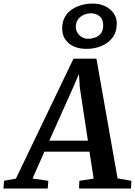

<svg xmlns="http://www.w3.org/2000/svg" viewBox="-90 -1084 776 1104"><path d="M-70.5 0 -66.5 -44.5 1.5 -57 332.5 -746.5H464.5L586 -58.5L665.5 -44.5L663 0H364.5L366.5 -44.5L448.5 -57L424.5 -212H165.5L97 -57.5L188 -44.5L184.5 0ZM193.5 -275H415.5L369 -580L364 -658.5L332 -584.5ZM408.5 -803Q343 -803 305.2 -835.5Q267.5 -868 267.5 -919.5Q267.5 -959 283.5 -986.8Q299.5 -1014.5 325.5 -1031.2Q351.5 -1048 382.2 -1055.8Q413 -1063.5 443 -1063.5Q484 -1063.5 515 -1048.2Q546 -1033 563.8 -1007.2Q581.5 -981.5 581.5 -949.5Q581.5 -899.5 556.5 -867Q531.5 -834.5 492 -818.8Q452.5 -803 408.5 -803ZM416 -861Q436 -861 456.2 -868Q476.5 -875 490 -892Q503.5 -909 503.5 -938Q503.5 -974 482.5 -990.8Q461.5 -1007.5 433.5 -1007.5Q413.5 -1007.5 393.2 -999.2Q373 -991 359.5 -973.8Q346 -956.5 346 -928.5Q346 -901 367 -881Q388 -861 416 -861Z"/></svg>

Font: Merriweather SemiBold
Style: Italic
Weight: 600
Italic angle: -7.8°
Version: Version 2.101